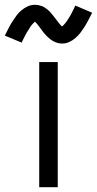

<svg xmlns="http://www.w3.org/2000/svg" viewBox="-83 -778 403 798"><path d="M80 0V-520H157V0ZM175 -597Q162 -597 150 -601.5Q138 -606 128 -613.5Q118 -621 109 -630.5Q100 -640 93 -649.5Q86 -659 77.5 -670.5Q69 -682 62 -688Q60 -686 55.5 -681.5Q51 -677 49 -674.5Q47 -672 44.5 -668.5Q42 -665 40 -661.5Q38 -658 35.5 -654Q33 -650 30 -645.5Q27 -641 24.5 -636Q22 -631 19 -625.5Q16 -620 13 -613.5Q10 -607 7 -601L-63 -630Q-54 -648 -46 -663.5Q-38 -679 -30 -691Q-22 -703 -14 -714Q-6 -725 6 -735Q18 -745 32 -751.5Q46 -758 62 -758Q70 -758 77.5 -756.5Q85 -755 91.5 -752.5Q98 -750 104.5 -745.5Q111 -741 116.5 -736.5Q122 -732 127.5 -725.5Q133 -719 137.5 -713.5Q142 -708 146.5 -702Q151 -696 156.5 -689Q162 -682 166 -677Q170 -672 175 -668Q177 -669 181.5 -674Q186 -679 188 -681.5Q190 -684 192.5 -687Q195 -690 197 -693.5Q199 -697 201.5 -701Q204 -705 207 -709.5Q210 -714 212.5 -719Q215 -724 218 -730Q221 -736 224 -742Q227 -748 230 -755L300 -725Q291 -707 283 -692Q275 -677 267 -664.5Q259 -652 251 -641.5Q243 -631 231 -620.5Q219 -610 205 -603.5Q191 -597 175 -597Z"/></svg>

Font: Iosevka QP
Style: Regular
Weight: 400
Designer: Belleve Invis
Foundry: Belleve Invis
Version: Version 20.0.0; ttfautohint (v1.8.4)